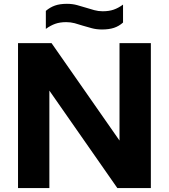

<svg xmlns="http://www.w3.org/2000/svg" viewBox="-20 -960 862 980"><path d="M72 0V-740H243L619 -201H590V-740H750V0H579L203 -539H232V0ZM500.5 -809.5Q473 -809.5 449.2 -815.8Q425.5 -822 402.5 -829Q382 -836 361.2 -841.5Q340.5 -847 318 -847Q286 -847 262 -838.5Q238 -830 214 -812.5V-904.5Q235 -922.5 260.2 -931.5Q285.5 -940.5 321.5 -940.5Q349.5 -940.5 373.2 -934Q397 -927.5 419.5 -920.5Q440.5 -914 461.2 -908.2Q482 -902.5 504 -902.5Q536.5 -902.5 560.2 -910.8Q584 -919 608 -936.5V-845Q587.5 -826.5 562 -818Q536.5 -809.5 500.5 -809.5Z"/></svg>

Font: Encode Sans SC SemiExpanded
Style: Bold
Weight: 700
Width: 6
Designer: Multiple Designers
Foundry: Impallari Type
Version: Version 3.002